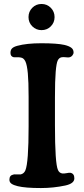

<svg xmlns="http://www.w3.org/2000/svg" viewBox="-20 -928 417 957"><path d="M187 -777.8Q160.2 -777.8 141.1 -796.6Q122.1 -815.4 122.1 -842.8Q122.1 -870.1 140.9 -889.2Q159.7 -908.2 187 -908.2Q214.4 -908.2 233.2 -889.2Q252 -870.1 252 -842.8Q252 -815.4 233.2 -796.6Q214.4 -777.8 187 -777.8ZM122.6 -298.3V-445.8Q122.6 -521 118.7 -562.7Q114.7 -604.5 106.7 -621.6Q98.6 -638.7 84.5 -641.1Q75.7 -643.1 63 -642.6Q50.3 -642.1 46.9 -643.1Q32.2 -647 32.2 -664.6Q32.2 -679.2 40.3 -687Q48.3 -694.8 66.4 -699.7Q112.8 -712.4 186 -712.4Q264.2 -712.4 301.3 -704.1Q323.7 -698.7 335.2 -690.2Q346.7 -681.6 346.7 -666.5Q346.7 -658.7 340.6 -651.4Q334.5 -644 324.7 -642.1Q318.4 -641.1 307.4 -642.6Q296.4 -644 287.1 -642.6Q274.4 -640.1 267.8 -626.7Q261.2 -613.3 257.6 -570.1Q253.9 -526.9 253.9 -442.4V-305.2Q253.9 -112.3 269 -80.6Q275.4 -65.9 290 -63.5Q299.8 -62.5 311.8 -64.9Q323.7 -67.4 330.1 -66.9Q350.6 -63.5 350.6 -39.1Q350.6 -13.2 305.7 -3.4Q246.1 9.3 184.1 9.3Q106 9.3 68.4 0Q47.9 -4.9 37.4 -12.2Q26.9 -19.5 26.9 -32.2Q26.9 -53.7 45.4 -57.6Q48.8 -59.6 63 -58.8Q77.1 -58.1 83 -58.6Q99.6 -62.5 106.4 -78.6Q122.6 -116.7 122.6 -298.3Z"/></svg>

Font: Cooper* SemiBold
Style: Regular
Weight: 600
Designer: Owen Earl
Foundry: indestructible type*
Version: Version 0.001